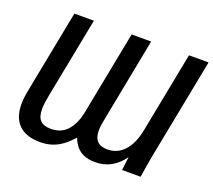

<svg xmlns="http://www.w3.org/2000/svg" viewBox="-118 -844 1124 1011"><g transform="rotate(20 444.0 -339.0)"><path d="M504.9 9.8Q464.8 9.8 438 -2.9Q415.5 -13.2 399.9 -31.2Q384.3 -49.3 373 -78.1H372.1Q357.4 -62.5 344.2 -50.3Q331.1 -38.1 318.4 -28.8Q290 -8.3 260.5 0.7Q231 9.8 196.8 9.8Q118.2 9.8 77.4 -29.8Q36.6 -69.3 36.6 -145.5Q36.6 -178.2 45.4 -224.1L135.7 -688H245.1L157.2 -236.3Q147.5 -186.5 147.5 -158.7Q147.5 -114.7 166.5 -95Q185.5 -75.2 226.6 -75.2Q283.2 -75.2 317.9 -113.5Q352.5 -151.9 366.2 -223.1L456.5 -688H565.9L476.6 -226.1Q466.8 -179.2 466.8 -154.3Q466.8 -114.7 485.6 -95Q504.4 -75.2 542.5 -75.2Q598.6 -75.2 636.7 -116.7Q674.8 -158.2 689.9 -235.8L777.8 -688H887.7L777.3 -120.6Q772 -93.3 767.1 -63.2Q762.2 -33.2 757.3 0H653.3L662.6 -75.2L661.1 -73.7Q632.3 -33.2 593.3 -11.7Q554.2 9.8 504.9 9.8Z"/></g></svg>

Font: Arimo Medium
Style: Italic
Weight: 500
Italic angle: -12°
Designer: Steve Matteson
Foundry: Monotype Imaging Inc.
Version: Version 1.33